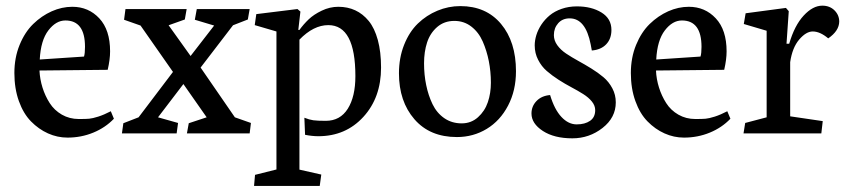

<svg xmlns="http://www.w3.org/2000/svg" viewBox="-20 -462 2928 665"><path d="M353 -220.2 116.7 -217.8Q118.2 -187.5 127.2 -158.7Q136.2 -129.9 152.1 -105Q168 -80.1 194.3 -64.9Q220.7 -49.8 252.9 -49.8H255.9Q276.9 -49.8 288.6 -50.8Q300.3 -51.8 320.3 -58.1Q340.3 -64.5 363.8 -76.7L374.5 -50.8Q345.2 -20 303.2 -2.7Q261.2 14.6 213.9 14.6Q178.7 14.6 146.2 0Q113.8 -14.6 87.4 -41.5Q61 -68.4 45.4 -111.8Q29.8 -155.3 29.8 -209Q29.8 -262.2 47.9 -306.4Q65.9 -350.6 95 -378.9Q124 -407.2 159.2 -422.9Q194.3 -438.5 230.5 -438.5Q286.6 -438.5 324 -398.4Q361.3 -358.4 361.3 -284.2Q361.3 -255.9 353 -220.2ZM117.7 -255.9 271 -266.1Q274.4 -276.9 274.4 -299.8Q274.4 -391.1 206.5 -391.1Q173.8 -391.1 147.5 -356.7Q121.1 -322.3 117.7 -255.9Z M793.5 -55.7 849.1 -36.1 844.7 0H627.4L633.8 -35.2L695.8 -55.7L615.2 -170.9L527.3 -55.7L596.7 -36.1L591.8 0H402.3L407.2 -35.2L460 -55.7L579.1 -212.9L466.8 -373.5L409.7 -393.6L414.6 -430.7H626.5L620.1 -394.5L564 -374.5L640.1 -268.1L721.7 -373.5L654.8 -393.6L661.6 -430.7H844.7L838.4 -394.5L787.1 -374.5L674.8 -228Z M1082.5 9.8Q1061 9.8 1036.6 4.9L1034.2 -54.2Q1051.3 -47.4 1065.4 -45.4Q1079.6 -43.5 1108.4 -43.5Q1158.2 -43.5 1184.6 -85.4Q1210.9 -127.4 1210.9 -198.2Q1210.9 -375 1117.2 -375Q1065.9 -375 1017.1 -324.7V125.5L1092.8 142.6L1087.4 182.1H859.9L863.3 143.6L937.5 125V-353L862.3 -375L867.7 -413.1L1010.3 -430.7L1020.5 -421.9L1013.2 -358.4H1017.1Q1031.7 -378.4 1049.1 -395Q1066.4 -411.6 1094.2 -425Q1122.1 -438.5 1151.9 -438.5Q1184.1 -438.5 1210.4 -426.3Q1236.8 -414.1 1257.1 -389.4Q1277.3 -364.7 1288.6 -323.5Q1299.8 -282.2 1299.8 -228Q1299.8 -124 1238.5 -57.1Q1177.2 9.8 1082.5 9.8Z M1448.7 -242.7Q1448.7 -203.1 1456.1 -167.5Q1463.4 -131.8 1478 -101.3Q1492.7 -70.8 1518.8 -52.7Q1544.9 -34.7 1579.1 -34.7Q1611.8 -34.7 1635.5 -55.9Q1659.2 -77.1 1669.7 -108.2Q1680.2 -139.2 1680.2 -175.3Q1680.2 -213.9 1673.1 -250Q1666 -286.1 1651.9 -318.4Q1637.7 -350.6 1612.3 -370.1Q1586.9 -389.6 1553.7 -389.6Q1518.6 -389.6 1494.1 -368.4Q1469.7 -347.2 1459.2 -314.9Q1448.7 -282.7 1448.7 -242.7ZM1767.1 -215.3Q1767.1 -148.4 1739.7 -96.2Q1712.4 -43.9 1665.8 -15.6Q1619.1 12.7 1562.5 12.7Q1468.8 12.7 1415.3 -49.1Q1361.8 -110.8 1361.8 -208Q1361.8 -261.7 1379.6 -306.6Q1397.5 -351.6 1427.2 -380.4Q1457 -409.2 1495.1 -425Q1533.2 -440.9 1574.2 -440.9Q1663.6 -440.9 1715.3 -379.2Q1767.1 -317.4 1767.1 -215.3Z M2029.8 -287.1 2025.9 -308.1Q2008.3 -398.4 1953.1 -398.4Q1928.2 -398.4 1913.3 -381.6Q1898.4 -364.7 1898.4 -340.3Q1898.4 -321.8 1910.2 -305.4Q1921.9 -289.1 1940.9 -276.4Q1960 -263.7 1982.7 -251.2Q2005.4 -238.8 2028.3 -224.6Q2051.3 -210.4 2070.1 -194.6Q2088.9 -178.7 2100.8 -156.2Q2112.8 -133.8 2112.8 -107.4Q2112.8 -54.7 2066.9 -18.8Q2021 17.1 1962.4 17.1Q1899.4 17.1 1860.1 -8.5Q1820.8 -34.2 1820.8 -68.8Q1820.8 -94.2 1838.4 -112.3Q1856 -130.4 1885.3 -132.8Q1900.4 -82.5 1924.6 -56.9Q1948.7 -31.2 1977.3 -31.2Q2005.9 -31.2 2023.7 -43.5Q2041.5 -55.7 2041.5 -80.6Q2041.5 -96.2 2030 -110.4Q2018.6 -124.5 2000 -136.2Q1981.4 -147.9 1959.2 -159.7Q1937 -171.4 1914.6 -185.8Q1892.1 -200.2 1873.8 -216.1Q1855.5 -231.9 1843.8 -254.9Q1832 -277.8 1832 -304.7Q1832 -321.8 1837.6 -340.3Q1843.3 -358.9 1855.2 -377Q1867.2 -395 1884 -408.9Q1900.9 -422.9 1925.3 -431.4Q1949.7 -439.9 1978 -439.9Q2028.8 -439.9 2063.2 -418.7Q2097.7 -397.5 2097.7 -358.4Q2097.7 -327.6 2079.6 -308.6Q2061.5 -289.6 2029.8 -287.1Z M2488.3 -220.2 2252 -217.8Q2253.4 -187.5 2262.5 -158.7Q2271.5 -129.9 2287.4 -105Q2303.2 -80.1 2329.6 -64.9Q2356 -49.8 2388.2 -49.8H2391.1Q2412.1 -49.8 2423.8 -50.8Q2435.5 -51.8 2455.6 -58.1Q2475.6 -64.5 2499 -76.7L2509.8 -50.8Q2480.5 -20 2438.5 -2.7Q2396.5 14.6 2349.1 14.6Q2314 14.6 2281.5 0Q2249 -14.6 2222.7 -41.5Q2196.3 -68.4 2180.7 -111.8Q2165 -155.3 2165 -209Q2165 -262.2 2183.1 -306.4Q2201.2 -350.6 2230.2 -378.9Q2259.3 -407.2 2294.4 -422.9Q2329.6 -438.5 2365.7 -438.5Q2421.9 -438.5 2459.2 -398.4Q2496.6 -358.4 2496.6 -284.2Q2496.6 -255.9 2488.3 -220.2ZM2252.9 -255.9 2406.2 -266.1Q2409.7 -276.9 2409.7 -299.8Q2409.7 -391.1 2341.8 -391.1Q2309.1 -391.1 2282.7 -356.7Q2256.3 -322.3 2252.9 -255.9Z M2848.6 -329.1Q2820.3 -353 2794.9 -353Q2772 -353 2748 -325Q2724.1 -296.9 2716.8 -246.6V-59.1L2829.6 -42.5L2824.7 0H2555.2L2561 -36.1L2635.3 -55.7V-355.5L2556.2 -378.9L2562.5 -416L2702.1 -434.6L2711.9 -423.3L2704.1 -310.5H2713.4Q2731.9 -374 2763.7 -408.2Q2795.4 -442.4 2828.1 -442.4Q2854 -442.4 2870.4 -426Q2886.7 -409.7 2886.7 -387.2Q2886.2 -355 2848.6 -329.1Z"/></svg>

Font: Neuton
Style: Regular
Weight: 400
Designer: Brian M Zick
Version: Version 1.3